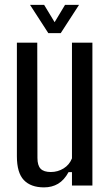

<svg xmlns="http://www.w3.org/2000/svg" viewBox="-20 -779 463 806"><path d="M164.9 7.6Q109.3 7.6 80.1 -23.1Q50.9 -53.8 50.9 -122.8V-600H136.4L137.2 -115.8Q137.2 -84.6 150.4 -70.8Q163.6 -56.9 193.3 -56.9Q222.5 -56.9 247 -72Q271.4 -87.1 282.1 -114.2V-600H367.9V0H282.1V-56.3H267.7Q249.5 -22.9 223.9 -7.6Q198.2 7.6 164.9 7.6ZM182.8 -640 106 -758.7H165.2L209.3 -685.9L253.1 -758.7H311.9L235 -640Z"/></svg>

Font: Big Shoulders Text SC Thin
Style: Regular
Weight: 100
Designer: Patric King
Foundry: XO Type Co
Version: Version 2.002